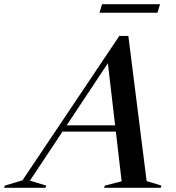

<svg xmlns="http://www.w3.org/2000/svg" viewBox="-102 -894 840 914"><path d="M596 -32 666.5 -10.5 663 0H393.5L397 -10.5L477 -31L449.5 -267.5H195.5L40.5 -34L118 -10.5L114.5 0H-82.5L-79 -10.5L5 -35.5L466 -723H509ZM215.5 -297.5H446L411.5 -593ZM371.5 -833.5 384 -874H660L647.5 -833.5Z"/></svg>

Font: Newsreader Display Medium
Style: Italic
Weight: 500
Italic angle: -17°
Designer: Hugues Gentile
Foundry: Production Type
Version: Version 1.001